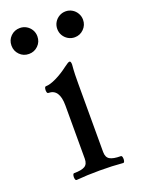

<svg xmlns="http://www.w3.org/2000/svg" viewBox="-141 -674 538 735"><g transform="rotate(-20 128.0 -306.5)"><path d="M41 -23.9Q71.3 -23.9 84.7 -32Q98.1 -40 98.1 -62V-278.8Q98.1 -346.2 53.2 -346.2Q48.8 -346.2 47.4 -353Q45.9 -359.9 47.6 -366.7Q49.3 -373.5 53.2 -373.5Q69.8 -373.5 95.7 -386Q121.6 -398.4 148.4 -418.9Q156.7 -425.3 161.9 -428.2Q167 -431.2 169.9 -431.2Q172.9 -431.2 174.3 -427.7Q175.8 -424.3 175.8 -417.5Q173.8 -395.5 173.3 -376.2Q172.9 -356.9 172.9 -342.3V-62Q172.9 -40 186.8 -32Q200.7 -23.9 231 -23.9Q235.4 -23.9 236.8 -16.8Q238.3 -9.8 236.6 -2.9Q234.9 3.9 231 3.9Q188.5 0 136.2 0Q83.5 0 41 3.9Q36.6 3.9 35.2 -3.2Q33.7 -10.3 35.4 -17.1Q37.1 -23.9 41 -23.9ZM-17.6 -564.5Q-17.6 -586.9 -2.2 -602.1Q13.2 -617.2 35.2 -617.2Q49.8 -617.2 61.8 -610.1Q73.7 -603 80.8 -591.1Q87.9 -579.1 87.9 -564.5Q87.9 -542 72.5 -526.9Q57.1 -511.7 35.2 -511.7Q12.7 -511.7 -2.4 -527.1Q-17.6 -542.5 -17.6 -564.5ZM168.9 -564.5Q168.9 -579.1 176 -591.1Q183.1 -603 195.1 -610.1Q207 -617.2 221.7 -617.2Q235.8 -617.2 247.8 -610.1Q259.8 -603 266.8 -590.8Q273.9 -578.6 273.9 -564.5Q273.9 -542.5 258.5 -527.1Q243.2 -511.7 221.7 -511.7Q207 -511.7 195.1 -518.8Q183.1 -525.9 176 -537.8Q168.9 -549.8 168.9 -564.5Z"/></g></svg>

Font: Junicode Two Beta VF
Style: Regular
Weight: 400
Designer: Peter S. Baker
Foundry: Briery Creek Software
Version: Version 1.031 beta; ttfautohint (v1.8.1.43-b0c9)